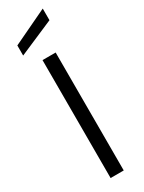

<svg xmlns="http://www.w3.org/2000/svg" viewBox="-242 -958 741 987"><g transform="rotate(-30 128.0 -464.5)"><path d="M89.1 0V-700H167.1V0ZM14.7 -770.1V-829.9L222.6 -928.9V-859.8Z"/></g></svg>

Font: Envelope Sans Variable
Style: Regular
Weight: 500
Designer: Andreas Rasmussen / Norman Anderson
Foundry: mail.de GmbH
Version: Version 1.150